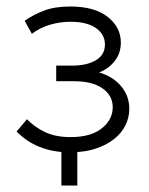

<svg xmlns="http://www.w3.org/2000/svg" viewBox="-20 -461 459 591"><path d="M218 110H169V7Q152 5 137 2Q111 -4 91 -13.5Q71 -23 56.5 -34Q42 -45 31 -56L63 -94Q86 -70 118.5 -54.5Q151 -39 197 -39Q260 -39 293.5 -66Q327 -93 327 -131Q327 -167 295.5 -189Q264 -211 208 -211H153V-259H202Q247 -259 275 -275.5Q303 -292 303 -324Q303 -355 275.5 -374.5Q248 -394 196 -394Q167 -394 136 -385.5Q105 -377 78 -357L56 -397Q83 -416 116 -428.5Q149 -441 196 -441Q271 -441 311.5 -409Q352 -377 352 -330Q352 -297 333 -273Q314 -249 285 -238Q327 -226 352.5 -196Q378 -166 378 -126Q378 -99 366 -75Q354 -51 330.5 -32.5Q307 -14 273 -3Q248 5 218 7Z"/></svg>

Font: Tilda Sans Light
Style: Regular
Weight: 300
Designer: ParaType Ltd
Foundry: ParaType Ltd
Version: Version 1.009